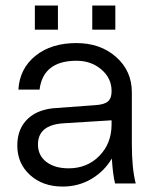

<svg xmlns="http://www.w3.org/2000/svg" viewBox="-20 -668 554 699"><path d="M315.9 -647.9H399.9V-560.1H315.9ZM106.9 -647.9H190.9V-560.1H106.9ZM460 -143.1Q460 -55.2 474.1 0H398.9Q390.6 -33.2 387.2 -90.8Q358.9 -43.5 312 -16.1Q265.1 11.2 208 11.2Q135.7 11.2 89.4 -30.8Q43 -72.8 43 -138.2Q43 -199.2 81.1 -235.4Q119.1 -271.5 187 -274.9L327.1 -285.2Q359.4 -287.1 372.8 -298.6Q386.2 -310.1 386.2 -335V-336.9Q386.2 -383.3 349.1 -415Q312 -446.8 258.8 -446.8Q137.2 -446.8 124 -341.8H46.9Q51.8 -418.9 109.4 -465.1Q167 -511.2 257.8 -511.2Q345.7 -511.2 402.8 -460.4Q460 -409.7 460 -332ZM118.2 -142.1Q118.2 -102.1 148.7 -78.6Q179.2 -55.2 230 -55.2Q297.4 -55.2 341.8 -100.6Q386.2 -146 386.2 -214.8V-230L211.9 -219.2Q118.2 -213.4 118.2 -142.1Z"/></svg>

Font: Overused Grotesk
Style: Regular
Weight: 400
Version: Version 0.002